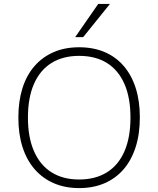

<svg xmlns="http://www.w3.org/2000/svg" viewBox="-20 -955 810 983"><path d="M385 8Q313 8 255.5 -17Q198 -42 157.5 -88.5Q117 -135 95.5 -201.5Q74 -268 74 -353Q74 -437 95 -503.5Q116 -570 156.5 -616.5Q197 -663 254.5 -688Q312 -713 385 -713Q458 -713 515.5 -688.5Q573 -664 613.5 -617Q654 -570 675 -503.5Q696 -437 696 -354Q696 -269 674.5 -202Q653 -135 613 -88.5Q573 -42 515.5 -17Q458 8 385 8ZM385 -36Q468 -36 527 -72.5Q586 -109 617 -180Q648 -251 648 -353Q648 -455 617 -525.5Q586 -596 527.5 -632.5Q469 -669 385 -669Q302 -669 243.5 -632.5Q185 -596 154 -525.5Q123 -455 123 -353Q123 -252 154 -181Q185 -110 243.5 -73Q302 -36 385 -36ZM365 -765 483 -935H543L406 -765Z"/></svg>

Font: Nunito Sans 10pt ExtraLight
Style: Regular
Weight: 250
Designer: Vernon Adams
Foundry: Vernon Adams
Version: Version 3.101;gftools[0.9.27]